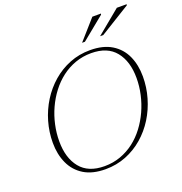

<svg xmlns="http://www.w3.org/2000/svg" viewBox="-152 -997 1076 1138"><g transform="rotate(-20 386.0 -428.0)"><path d="M118.5 -239Q118.5 -134 169 -71.5Q219.5 -9 322 -9Q375.5 -9 422.8 -26Q470 -43 509.5 -73.2Q549 -103.5 580 -144.5Q611 -185.5 632.8 -233.2Q654.5 -281 666 -332.5Q677.5 -384 677.5 -436Q677.5 -541 627 -603.5Q576.5 -666 474 -666Q420.5 -666 373.2 -649Q326 -632 286.5 -601.8Q247 -571.5 215.8 -530.5Q184.5 -489.5 162.8 -441.8Q141 -394 129.8 -342.5Q118.5 -291 118.5 -239ZM716 -431.5Q716 -363.5 697.2 -298.8Q678.5 -234 643.8 -178.2Q609 -122.5 560.2 -80.2Q511.5 -38 451 -14Q390.5 10 321.5 10Q239 10 185.5 -23Q132 -56 105.8 -113.5Q79.5 -171 79.5 -243.5Q79.5 -311.5 98.2 -376.2Q117 -441 152 -496.8Q187 -552.5 235.8 -594.8Q284.5 -637 344.8 -661Q405 -685 474 -685Q556.5 -685 610.2 -652Q664 -619 690 -561.8Q716 -504.5 716 -431.5ZM559 -742 710 -866.5H772L770.5 -860L579 -742ZM445.5 -742 555.5 -866.5H610L608 -860L463.5 -742Z"/></g></svg>

Font: Newsreader 24pt ExtraLight
Style: Italic
Weight: 250
Italic angle: -17°
Designer: Hugues Gentile
Foundry: Production Type
Version: Version 1.003